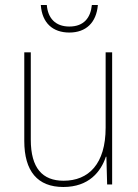

<svg xmlns="http://www.w3.org/2000/svg" viewBox="-20 -737 553 767"><path d="M371 -717H347C342 -666 315 -631 257 -631C201 -631 171 -665 167 -717H143C148 -645 191 -607 257 -607C324 -607 365 -647 371 -717ZM428 -528H402V-227C402 -82 334 -15 234 -15C150 -15 103 -65 103 -179V-528H77V-174C77 -53 130 10 233 10C335 10 383 -51 403 -111H405L408 0H428Z"/></svg>

Font: Noto Sans Sinhala UI SemiCondensed Thin
Style: Regular
Weight: 100
Width: 4
Designer: Jelle Bosma - Monotype Design Team
Foundry: Monotype Imaging Inc.
Version: Version 2.006